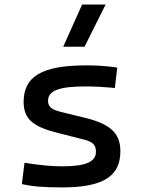

<svg xmlns="http://www.w3.org/2000/svg" viewBox="-20 -815 626 845"><path d="M252.9 9.8C432.6 9.8 509.8 -38.1 509.8 -149.4C509.8 -232.4 460.9 -270.5 352.5 -296.9L256.8 -320.3C212.4 -331.1 191.4 -340.8 191.4 -371.1C191.4 -416 240.2 -434.6 356.4 -434.6C394.5 -434.6 432.6 -432.6 485.4 -427.7L496.1 -517.6C450.2 -524.4 409.2 -527.3 359.4 -527.3C166 -527.3 84 -479.5 84 -366.2C84 -288.1 130.4 -256.3 232.4 -230.5L351.6 -200.2C385.7 -191.4 402.3 -178.7 402.3 -147.5C402.3 -102.5 357.4 -83 252.9 -83C206.1 -83 156.2 -87.9 87.9 -98.6L76.2 -4.9C122.1 5.9 174.8 9.8 252.9 9.8ZM258.3 -609.4H352.1L444.8 -794.9H341.3Z"/></svg>

Font: Cascadia Code PL
Style: Regular
Weight: 400
Monospace: yes
Designer: Aaron Bell
Foundry: Saja Typeworks
Version: Version 2404.023